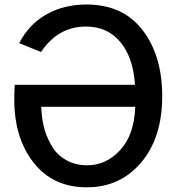

<svg xmlns="http://www.w3.org/2000/svg" viewBox="-20 -796 768 834"><path d="M42 -364.3Q42 -390.6 43.9 -427.7H566.4Q558.6 -546.9 502.4 -613.8Q446.3 -680.7 353.5 -680.7Q232.4 -680.7 158.2 -570.3L63.5 -608.4Q104.5 -689.5 180.7 -732.9Q256.8 -776.4 355.5 -776.4Q513.7 -776.4 599.1 -665.5Q684.6 -554.7 684.6 -377.9Q684.6 -198.2 593.3 -90.3Q502 17.6 357.4 17.6Q210 17.6 126 -89.4Q42 -196.3 42 -364.3ZM159.2 -332Q159.2 -328.1 159.7 -321.8Q160.2 -315.4 160.2 -312.5Q163.1 -267.6 175.3 -228Q187.5 -188.5 210 -153.8Q232.4 -119.1 271 -98.6Q309.6 -78.1 359.4 -78.1Q441.4 -78.1 502.4 -144.5Q563.5 -210.9 567.4 -332Z"/></svg>

Font: Gothic A1 SemiBold
Style: Regular
Weight: 600
Version: Version 2.50